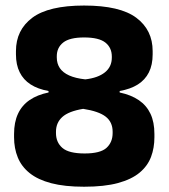

<svg xmlns="http://www.w3.org/2000/svg" viewBox="-20 -674 624 710"><path d="M291 16.5Q219 16.5 169.5 3.5Q120 -9.5 89.8 -33.8Q59.5 -58 45.8 -91.8Q32 -125.5 32 -166.5V-178.5Q32 -222 46.5 -253.2Q61 -284.5 89.5 -304Q118 -323.5 159.5 -332V-337.5Q120 -344.5 93.2 -361.8Q66.5 -379 52.8 -406.8Q39 -434.5 39 -473V-485Q39 -563 99.2 -608.2Q159.5 -653.5 291 -653.5Q424 -653.5 484.2 -608.2Q544.5 -563 544.5 -485V-473Q544.5 -434 530.5 -406.2Q516.5 -378.5 489.5 -361.5Q462.5 -344.5 422.5 -337.5V-332Q465 -323 493.5 -303.5Q522 -284 536.5 -253.2Q551 -222.5 551 -178.5V-166.5Q551 -127 538.5 -93.8Q526 -60.5 496.5 -35.8Q467 -11 416.5 2.8Q366 16.5 291 16.5ZM293 -106.5Q351 -106.5 373.8 -127.2Q396.5 -148 396.5 -182V-187Q396.5 -222.5 371 -242.5Q345.5 -262.5 287.5 -271.5Q233.5 -262.5 210.2 -241.2Q187 -220 187 -187V-182Q187 -147.5 210.8 -127Q234.5 -106.5 293 -106.5ZM295.5 -380.5Q342.5 -386 368 -406.5Q393.5 -427 393.5 -461V-465Q393.5 -497.5 369.8 -516.5Q346 -535.5 291 -535.5Q237.5 -535.5 213.8 -516.8Q190 -498 190 -466V-461.5Q190 -439 201.2 -422.2Q212.5 -405.5 235.8 -395Q259 -384.5 295.5 -380.5Z"/></svg>

Font: Anek Malayalam Medium
Style: Bold
Weight: 700
Version: Version 1.003